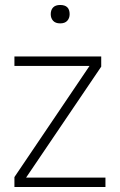

<svg xmlns="http://www.w3.org/2000/svg" viewBox="-20 -752 482 772"><path d="M38 0V-40L340 -487H38V-525H387V-484L85 -38H404V0ZM222 -658Q203 -658 193.5 -668.5Q184 -679 184 -695Q184 -712 193.5 -722Q203 -732 222 -732Q260 -732 260 -695Q260 -679 250.5 -668.5Q241 -658 222 -658Z"/></svg>

Font: Readex Pro Light
Style: Regular
Weight: 300
Designer: Bonnie Shaver-Troup, Thomas Jockin
Foundry: Lexend
Version: Version 1.200; ttfautohint (v1.8.3)